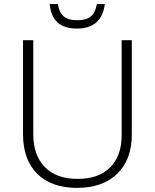

<svg xmlns="http://www.w3.org/2000/svg" viewBox="-20 -911 759 941"><path d="M626 -713.9V-252Q626 -128.9 554.7 -59.6Q483.4 9.8 357.4 9.8Q231.4 9.8 162.1 -59.6Q92.8 -128.9 92.8 -253.9V-713.9H143.1V-252Q143.1 -149.4 200.2 -91.8Q256.8 -34.2 360.4 -34.2Q463.9 -34.2 520 -90.8Q576.2 -147.5 576.2 -247.1V-713.9ZM223.6 -891.1H263.7Q270.5 -848.6 293 -830.1Q315.4 -811.5 358.9 -812Q402.3 -811.5 424.8 -830.1Q447.3 -848.6 454.6 -891.1H493.7Q478.5 -771 356.4 -771Q234.4 -771 223.6 -891.1Z"/></svg>

Font: OpenSans-Light
Style: Regular
Weight: 300
Foundry: Ascender Corporation
Version: Version 1.10